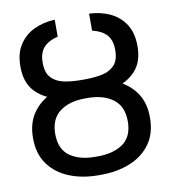

<svg xmlns="http://www.w3.org/2000/svg" viewBox="-83 -809 798 892"><g transform="rotate(-10 316.0 -363.5)"><path d="M310.1 -432.1H321.8Q398.4 -432.1 459.5 -407.5Q520.5 -382.8 556.2 -334.5Q591.8 -286.1 591.8 -213.9Q591.8 -138.7 556.2 -89.1Q520.5 -39.6 459.5 -14.9Q398.4 9.8 321.8 9.8H310.1Q233.9 9.8 172.9 -14.9Q111.8 -39.6 75.9 -88.9Q40 -138.2 40 -212.9Q40 -285.2 75.4 -333.7Q110.8 -382.3 172.1 -407.2Q233.4 -432.1 310.1 -432.1ZM321.8 -352.5H310.1Q235.4 -352.5 190.2 -318.4Q145 -284.2 145 -212.9Q145 -142.1 190.2 -109.6Q235.4 -77.1 310.1 -77.1H321.8Q396.5 -77.1 441.9 -109.6Q487.3 -142.1 487.3 -213.9Q487.3 -284.2 441.9 -318.4Q396.5 -352.5 321.8 -352.5ZM306.6 -439.9H325.7Q370.1 -439.9 406.7 -447.5Q443.4 -455.1 465.3 -478.8Q487.3 -502.4 487.3 -550.3Q487.3 -596.7 464.6 -621.6Q441.9 -646.5 397 -657.2V-737.3Q452.1 -734.9 496.3 -713.9Q540.5 -692.9 566.4 -652.3Q592.3 -611.8 592.3 -550.3Q592.3 -477.1 555.4 -435.8Q518.6 -394.5 457.8 -377.4Q397 -360.4 325.7 -360.4H306.6Q235.4 -360.4 174.6 -377.2Q113.8 -394 76.9 -435.5Q40 -477.1 40 -550.3Q40 -611.8 66.2 -652.3Q92.3 -692.9 136.5 -713.9Q180.7 -734.9 234.9 -737.3V-657.2Q189 -646 167 -620.8Q145 -595.7 145 -550.3Q145 -502.4 167.2 -478.8Q189.5 -455.1 226.3 -447.5Q263.2 -439.9 306.6 -439.9Z"/></g></svg>

Font: Inter Variable
Style: Regular
Weight: 400
Designer: Rasmus Andersson
Foundry: rsms
Version: Version 4.001;git-9221beed3